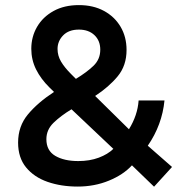

<svg xmlns="http://www.w3.org/2000/svg" viewBox="-20 -720 736 746"><path d="M101.6 -530.3Q101.6 -577.1 124 -615.7Q146.5 -654.3 188 -677.2Q229.5 -700.2 286.6 -700.2Q342.3 -700.2 383.8 -677.7Q425.3 -655.3 448.5 -616Q471.7 -576.7 471.7 -525.9Q471.7 -465.3 437.5 -423.8Q403.3 -382.3 349.6 -347.2L481 -217.8Q514.6 -272 518.6 -329.6H619.1Q609.9 -234.9 554.2 -153.8L648.4 -71.3L578.6 5.4L492.7 -77.6Q459 -41 403.1 -18.1Q347.2 4.9 281.7 4.9Q217.3 4.9 164.8 -13.4Q112.3 -31.7 81.3 -69.6Q50.3 -107.4 50.3 -166Q50.3 -229.5 88.4 -275.4Q126.5 -321.3 189.9 -362.8L172.4 -379.9Q138.7 -413.1 120.1 -450.4Q101.6 -487.8 101.6 -530.3ZM274.9 -413.6Q316.9 -439 343.3 -464.4Q369.6 -489.7 369.6 -526.9Q369.6 -562 346.9 -583.5Q324.2 -605 286.6 -605Q247.1 -605 225.3 -582.5Q203.6 -560.1 203.6 -529.8Q203.6 -503.9 217 -481Q230.5 -458 255.9 -432.6ZM420.4 -141.6 257.8 -295.4Q215.8 -270 188 -242.9Q160.2 -215.8 160.2 -179.2Q160.2 -134.8 194.6 -114.5Q229 -94.2 284.2 -94.2Q328.6 -94.2 363.8 -107.4Q398.9 -120.6 420.4 -141.6Z"/></svg>

Font: Estedad-FD SemiBold
Style: Regular
Weight: 600
Designer: Amin Abedi
Version: Version 7.3